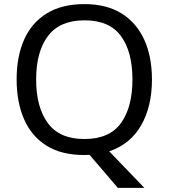

<svg xmlns="http://www.w3.org/2000/svg" viewBox="-20 -745 821 935"><path d="M720 -358Q720 -227 667.5 -135Q615 -43 512 -8L683 170H554L416 9Q410 9 403.5 9.5Q397 10 391 10Q279 10 206 -36Q133 -82 97 -165Q61 -248 61 -359Q61 -469 97 -551Q133 -633 206.5 -679Q280 -725 392 -725Q499 -725 572 -679.5Q645 -634 682.5 -551.5Q720 -469 720 -358ZM156 -358Q156 -223 213 -145.5Q270 -68 391 -68Q513 -68 569 -145.5Q625 -223 625 -358Q625 -493 569 -569.5Q513 -646 392 -646Q271 -646 213.5 -569.5Q156 -493 156 -358Z"/></svg>

Font: Noto IKEA Arabic
Style: Regular
Weight: 400
Designer: Monotype Design Team
Foundry: Monotype Imaging Inc.
Version: Version 1.200